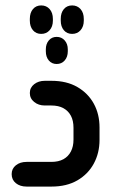

<svg xmlns="http://www.w3.org/2000/svg" viewBox="-20 -688 435 708"><path d="M132 -563Q113 -563 101.5 -576.5Q90 -590 90 -612V-618Q90 -641 101.5 -654.5Q113 -668 132 -668Q151 -668 163 -654.5Q175 -641 175 -618V-612Q175 -590 163 -576.5Q151 -563 132 -563ZM246 -563Q227 -563 215.5 -576.5Q204 -590 204 -612V-618Q204 -641 215.5 -654.5Q227 -668 246 -668Q265 -668 277 -654.5Q289 -641 289 -618V-612Q289 -590 277 -576.5Q265 -563 246 -563ZM149 -506Q149 -526 160 -539Q171 -552 189 -552Q207 -552 218.5 -539Q230 -526 230 -506V-499Q230 -478 218.5 -465Q207 -452 189 -452Q171 -452 160 -465Q149 -478 149 -499ZM170 0H78Q54 0 38.5 -12.5Q23 -25 23 -46Q23 -66 38.5 -78.5Q54 -91 78 -91H169Q196 -91 214 -101Q232 -111 241.5 -129.5Q251 -148 251 -173V-217Q251 -243 241.5 -261Q232 -279 214 -289Q196 -299 169 -299H145Q122 -299 106 -312Q90 -325 90 -345Q90 -365 106 -377.5Q122 -390 145 -390H170Q226 -390 265.5 -367Q305 -344 326 -305.5Q347 -267 347 -218V-172Q347 -124 326 -85Q305 -46 265.5 -23Q226 0 170 0Z"/></svg>

Font: Beiruti SemiBold
Style: Regular
Weight: 600
Designer: Arlette Boutros
Foundry: Boutros
Version: Version 1.41